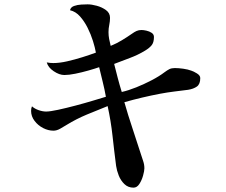

<svg xmlns="http://www.w3.org/2000/svg" viewBox="-20 -783 1040 883"><path d="M901 -424Q901 -396 885.5 -385Q870 -374 845 -370Q813 -366 781 -362Q749 -358 717 -352Q633 -336 552 -313Q569 -253 589 -193.5Q609 -134 628 -74Q633 -58 638.5 -42Q644 -26 644 -9Q644 3 638 24.5Q632 46 621 63Q610 80 594 80Q569 80 552 63.5Q535 47 526 24Q517 1 514 -20Q505 -89 497.5 -158Q490 -227 475 -295Q427 -276 379 -256Q331 -236 287 -209Q274 -201 257.5 -191.5Q241 -182 226 -182Q202 -182 178.5 -194Q155 -206 139 -227Q123 -248 123 -273Q123 -285 127 -294Q139 -283 157.5 -276.5Q176 -270 192 -270Q210 -270 247 -278Q284 -286 327.5 -297.5Q371 -309 409 -320.5Q447 -332 467 -338Q461 -372 452.5 -406Q444 -440 436 -474Q416 -467 386 -458.5Q356 -450 326.5 -444Q297 -438 276 -438Q253 -438 227 -455.5Q201 -473 195 -496Q210 -493 225 -493Q254 -493 289 -501Q324 -509 359 -520Q394 -531 421 -541Q417 -564 407.5 -594.5Q398 -625 383 -655Q368 -685 348 -707.5Q328 -730 302 -736Q305 -750 320.5 -755.5Q336 -761 354 -762Q372 -763 383 -763Q401 -763 425 -756.5Q449 -750 467.5 -736.5Q486 -723 486 -701Q486 -685 482.5 -668.5Q479 -652 479 -635Q479 -619 482 -603.5Q485 -588 489 -572Q516 -583 540 -597.5Q564 -612 587 -628Q598 -636 608 -640.5Q618 -645 631 -645Q640 -645 653.5 -642Q667 -639 677.5 -632Q688 -625 688 -613Q688 -588 677.5 -575Q667 -562 647 -550Q614 -530 577.5 -516.5Q541 -503 505 -489Q513 -457 521.5 -424.5Q530 -392 540 -360Q571 -367 607 -381.5Q643 -396 677.5 -414Q712 -432 737 -451Q749 -460 759 -465Q769 -470 784 -470Q801 -470 822.5 -467Q844 -464 860 -458Q870 -455 885.5 -445.5Q901 -436 901 -424Z"/></svg>

Font: Kaisei Tokumin Medium
Style: Regular
Weight: 500
Designer: Font-Kai, 金井和夫
Foundry: KAZUO KANAI
Version: Version 5.003